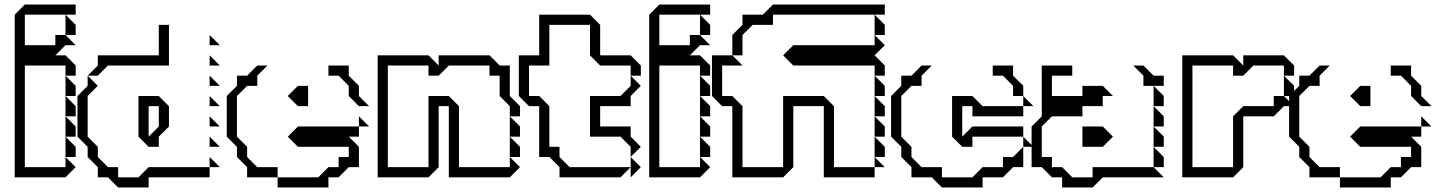

<svg xmlns="http://www.w3.org/2000/svg" viewBox="-20 -785 6357 850"><path d="M270 -630V-720L315 -675V-630ZM270 -360V-450L315 -405V-360ZM270 -270V-360L315 -315V-270ZM270 -180V-270L315 -225V-180ZM270 -90V-180L315 -135V-90ZM45 0V-720L90 -765H315V-720H90V-585H225V-630H270L315 -585H270L225 -540H270L315 -495V-450H270V-495H90V-45H270V-90L315 -45L270 0Z M908 -585V-630L953 -585ZM908 -495V-540L953 -495ZM368 -450 413 -495V-540H683V-675H728V-495H458L413 -450ZM908 -405V-450L953 -405ZM413 0V-45L368 -90V-135L323 -180V-360L368 -405V-450L413 -405L368 -360V-180L413 -135V-90L458 -45H503V0H593L638 -45H908V0H638V45H503L458 0ZM638 -180 683 -225V-315H638ZM908 -315V-360L953 -315ZM908 -225V-270L953 -225ZM908 -135V-180L953 -135ZM908 -45V-90L953 -45ZM593 -180V-360H683L728 -315V-225L683 -180V-135H638Z M1434 -450V-495H1524V-450L1569 -405V-360L1614 -315H1569L1524 -360V-405L1479 -450ZM1074 0V-45L1029 -90V-135L984 -180V-360L1029 -405V-450H1074L1119 -495H1164L1119 -450V-405H1074L1029 -360V-180L1074 -135V-90L1119 -45H1209V0ZM1299 -315 1254 -360 1299 -405H1344V-315ZM1569 -225V-270L1614 -225ZM1209 45V0H1389L1434 -45H1479V-90H1524V-135H1299L1254 -180L1299 -225H1569V-180H1524L1569 -135V-45H1524L1479 0H1434V45Z M2237 -180V-270L2282 -225V-180ZM2237 -90V-180L2282 -135V-90ZM1652 0V-540H1877L1922 -495V-540H2147L2192 -495H2237V-360L2282 -315V-270H2237V-315L2192 -360V-450H2147V-495H1967L1922 -450H1877V-495H1697V-45H1877V-360H1967L2012 -315V-45H2237V-90L2282 -45L2237 0H1967V-315H1922V-45L1877 0Z M2592 -180V-360H2727L2772 -405V-450L2817 -405L2772 -360V-315H2637V-225H2772V-180L2817 -135L2772 -90V-135L2727 -180ZM2772 0V-90L2817 -45ZM2367 -90V-315H2322L2277 -360V-540H2367V-720H2592L2637 -675V-540H2772L2817 -495V-450H2772V-495H2637L2592 -540V-675H2412V-495H2322V-360H2367L2412 -315V-135H2457V-90L2502 -45H2772L2727 0H2457V-45L2412 -90Z M3079 -630V-720L3124 -675V-630ZM3079 -360V-450L3124 -405V-360ZM3079 -270V-360L3124 -315V-270ZM3079 -180V-270L3124 -225V-180ZM3079 -90V-180L3124 -135V-90ZM2854 0V-720L2899 -765H3124V-720H2899V-585H3034V-630H3079L3124 -585H3079L3034 -540H3079L3124 -495V-450H3079V-495H2899V-45H3079V-90L3124 -45L3079 0Z M3852 -630V-720L3897 -675V-630ZM3222 -540V-630L3267 -675V-720H3357L3402 -765H3897V-720H3402V-675H3312L3267 -630V-540ZM3852 -360V-450L3897 -405V-360ZM3852 -270V-360L3897 -315V-270ZM3852 -180V-270L3897 -225V-180ZM3222 0V-315H3177L3132 -360V-540H3222L3267 -495H3177V-360H3222L3267 -315V-45H3447V-360H3627L3672 -315V-45H3852V0H3627V-315H3492V-45L3447 0ZM3852 -90V-180L3897 -135V-90ZM3852 -45V-90L3897 -45ZM3492 -495 3447 -540 3492 -585H3852V-630L3897 -585L3852 -540L3897 -495V-450H3852V-495Z M4375 -450V-495H4465V-450L4510 -405V-360H4465V-405L4420 -450ZM4510 -315V-360L4555 -315ZM4195 -180V-360H4285L4330 -315H4510V-270H4285V-315H4240V-180L4285 -225H4510V-180H4285V-135H4240ZM4015 0V-45L3970 -90V-135L3925 -180V-360L3970 -405V-450H4015L4060 -495H4105L4060 -450V-405H4015L3970 -360V-180L4015 -135V-90L4060 -45H4150V0H4285L4330 -45H4420V-90H4465L4510 -135V-45H4465L4420 0H4330V45H4150L4105 0ZM4510 -135V-180L4555 -135Z M5042 -405V-450L4997 -495H5042L5087 -450H5132V-405ZM5087 -315V-405L5132 -360V-315ZM5087 -225V-315L5132 -270V-225ZM5087 -135V-225L5132 -180V-135ZM5087 -45V-135L5132 -90V-45ZM4547 -45V-225L4592 -270V-495H4727V-450H4637V-360H4772V-405H4862L4907 -360H4862V-315H4772V-270H4637L4592 -225V-90H4637V-45H4682L4727 0H4817V-45H5087L5132 0H4862L4817 45H4682V0H4637L4592 -45ZM4772 -135V-225H4862L4907 -180L4862 -135Z M5664 -360V-450L5709 -405V-360ZM5214 0V-540H5439L5484 -495V-540H5664L5709 -495V-450H5664V-495H5529L5484 -450H5439V-495H5259V-45H5439V-270L5484 -315H5619V-360H5664L5709 -315H5664L5619 -270H5484V-45L5439 0Z M6137 -450V-495H6227V-450L6272 -405V-360L6317 -315H6272L6227 -360V-405L6182 -450ZM5777 0V-45L5732 -90V-135L5687 -180V-360L5732 -405V-450H5777L5822 -495H5867L5822 -450V-405H5777L5732 -360V-180L5777 -135V-90L5822 -45H5912V0ZM6002 -315 5957 -360 6002 -405H6047V-315ZM6272 -225V-270L6317 -225ZM5912 45V0H6092L6137 -45H6182V-90H6227V-135H6002L5957 -180L6002 -225H6272V-180H6227L6272 -135V-45H6227L6182 0H6137V45Z"/></svg>

Font: Rubik Iso
Style: Regular
Weight: 400
Designer: Hubert and Fischer, NaN
Foundry: Hubert and Fischer, NaN
Version: Version 2.200